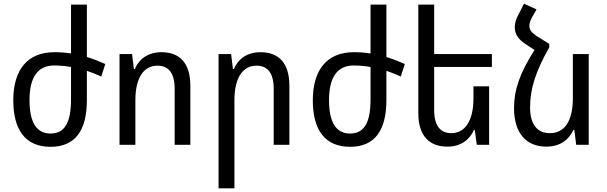

<svg xmlns="http://www.w3.org/2000/svg" viewBox="-20 -785 3291 1041"><path d="M451 -243V-401C478 -392 504 -382 529 -370L551 -438C517 -453 484 -466 451 -476V-760H365V-495C335 -500 305 -502 275 -502C129 -502 52 -407 52 -241C52 -79 119 11 254 11C389 11 451 -79 451 -243ZM274 -430C304 -430 335 -427 365 -422V-246C365 -124 333 -61 254 -61C176 -61 140 -125 140 -242C140 -364 183 -430 274 -430Z M628 0H714V-241C714 -365 760 -429 834 -429C892 -429 927 -391 927 -304V0H1012V-320C1012 -445 953 -502 855 -502C782 -502 733 -464 711 -411H706L696 -492H628Z M1165 236H1251V-241C1251 -365 1297 -429 1371 -429C1429 -429 1464 -391 1464 -304V0H1549V-320C1549 -445 1490 -502 1392 -502C1319 -502 1270 -464 1248 -411H1243L1233 -492H1165Z M2075 -243V-401C2102 -392 2128 -382 2153 -370L2175 -438C2141 -453 2108 -466 2075 -476V-760H1989V-495C1959 -500 1929 -502 1899 -502C1753 -502 1676 -407 1676 -241C1676 -79 1743 11 1878 11C2013 11 2075 -79 2075 -243ZM1898 -430C1928 -430 1959 -427 1989 -422V-246C1989 -124 1957 -61 1878 -61C1800 -61 1764 -125 1764 -242C1764 -364 1807 -430 1898 -430Z M2632 -317H2547V-252C2547 -128 2500 -63 2427 -63C2369 -63 2334 -101 2334 -189V-422H2647V-492H2334V-760H2248V-172C2248 -48 2308 10 2406 10C2479 10 2527 -28 2550 -81H2554L2565 0H2632Z M2958 -547 2889 -590C2863 -607 2850 -624 2850 -645C2850 -659 2856 -675 2865 -692L2889 -734L2821 -765L2789 -702C2777 -680 2771 -658 2771 -636C2771 -602 2789 -573 2828 -547L2878 -514C2798 -388 2767 -298 2767 -199C2767 -67 2830 10 2942 10C3018 10 3065 -28 3089 -81H3094L3104 0H3172V-492H3086V-252C3086 -125 3038 -63 2962 -63C2893 -63 2854 -110 2854 -203C2854 -308 2887 -403 2958 -528Z"/></svg>

Font: Noto Sans Armenian SemiCondensed
Style: Regular
Weight: 400
Width: 4
Designer: Monotype Design Team
Foundry: Monotype Imaging Inc.
Version: Version 2.008